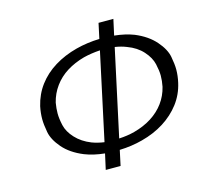

<svg xmlns="http://www.w3.org/2000/svg" viewBox="-104 -831 1042 963"><g transform="rotate(-15 417.5 -350.0)"><path d="M330 11 348 -70Q289 -76 244 -94Q178 -121 140.5 -164.5Q103 -208 95.5 -249Q88 -290 88 -317Q88 -349 95 -383Q109 -442 143.5 -488Q178 -534 230 -566Q282 -598 347 -615Q405 -630 469 -632L486 -711H563L545 -629Q602 -623 646 -606Q711 -579 749 -535.5Q787 -492 794.5 -451.5Q802 -411 802 -385Q802 -352 794 -317Q781 -259 746 -213Q711 -167 659.5 -134.5Q608 -102 543 -85Q487 -70 424 -68L407 11ZM296 -141Q325 -130 360 -125L457 -576Q411 -573 371 -563Q320 -549 280 -524Q240 -499 213 -462Q186 -425 175 -380Q170 -351 170 -325Q170 -298 178 -262.5Q186 -227 217 -193.5Q248 -160 296 -141ZM593 -557Q566 -568 533 -573L436 -124Q479 -126 517 -136Q569 -150 609 -175.5Q649 -201 675.5 -237Q702 -273 713 -318Q719 -348 719 -375Q719 -400 711 -435.5Q703 -471 672.5 -505Q642 -539 593 -557Z"/></g></svg>

Font: Isabella Sans
Style: Italic
Weight: 400
Italic angle: -12°
Designer: Christian Thalmann (Catharsis Fonts), Cristiano Sobral
Foundry: The Isabella Sans Project Authors
Version: Version 2.026; ttfautohint (v1.8.4.7-5d5b-dirty)